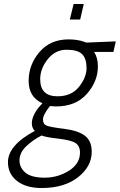

<svg xmlns="http://www.w3.org/2000/svg" viewBox="-20 -708 602 965"><path d="M189 237C265 237 326 219 372 183C418 147 441 104.3 441 55C441 18.3 429.5 -8.7 406.5 -26C383.5 -43.3 348.8 -54.8 302.5 -60.5C256.2 -66.2 226.8 -71.5 214.5 -76.5C202.2 -81.5 196 -91.8 196 -107.5C196 -123.2 207.7 -145.7 231 -175L261 -173C327.7 -173 379.5 -194 416.5 -236C453.5 -278 472 -324 472 -374C472 -403.3 465.7 -427.7 453 -447H550L562 -500L414 -494L403 -498C381 -506 354.7 -510 324 -510C263.3 -510 214.8 -488.8 178.5 -446.5C142.2 -404.2 124 -355.8 124 -301.5C124 -247.2 147 -209.7 193 -189L180 -174C170.7 -164.7 161.7 -151.8 153 -135.5C144.3 -119.2 140 -103.3 140 -88C140 -72.7 145 -60 155 -50C65 -2 20 50.3 20 107C20 146.3 35.2 177.8 65.5 201.5C95.8 225.2 137 237 189 237ZM111 28C133 6.7 159 -11.7 189 -27C203.7 -21 231.8 -15.7 273.5 -11C315.2 -6.3 343.7 0.8 359 10.5C374.3 20.2 382 36.3 382 59C382 96.3 363.5 126.7 326.5 150C289.5 173.3 248.8 185 204.5 185C160.2 185 128 176.7 108 160C88 143.3 78 122.5 78 97.5C78 72.5 89 49.3 111 28ZM269 -224C211 -224 182 -252.7 182 -310C182 -345.3 194.7 -378.8 220 -410.5C245.3 -442.2 276.8 -458 314.5 -458C352.2 -458 378.3 -450.5 393 -435.5C407.7 -420.5 415 -397.3 415 -366C415 -334.7 402.3 -303.2 377 -271.5C351.7 -239.8 315.7 -224 269 -224ZM331 -610H383L401 -688H350Z"/></svg>

Font: Titillium Web
Style: Light Italic
Weight: 300
Italic angle: -13°
Version: Version 1.001;PS 57.000;hotconv 1.0.70;makeotf.lib2.5.55311